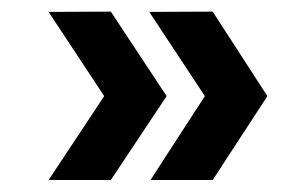

<svg xmlns="http://www.w3.org/2000/svg" viewBox="-20 -566 520 324"><path d="M167 -546.4 62 -545.9 155.8 -403.8 62 -262.2H167L261.2 -403.8ZM338.9 -546.4 231.9 -545.9 325.7 -403.8 233.9 -262.2H338.9L431.2 -403.8Z"/></svg>

Font: Tuffy
Style: Bold
Weight: 700
Designer: Thatcher Ulrich, Karoly Barta, Michael Everson
Version: Version 001.270